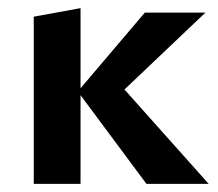

<svg xmlns="http://www.w3.org/2000/svg" viewBox="-20 -452 536 472"><path d="M493 0H340L178 -218V0H63V-411L178 -432V-235L336 -421H485L286 -232Z"/></svg>

Font: EauTest
Style: Bold
Weight: 700
Designer: Christian Thalmann (Catharsis Fonts)
Version: Version 0.001;PS 000.001;hotconv 1.0.88;makeotf.lib2.5.64775